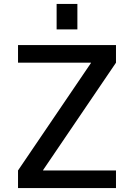

<svg xmlns="http://www.w3.org/2000/svg" viewBox="-20 -960 684 980"><path d="M269 -810V-940H375V-810ZM72 -730H572V-640L200 -92V-90H572V0H72V-90L444 -638V-640H72Z"/></svg>

Font: M PLUS 1p Medium
Style: Regular
Weight: 500
Version: Version 1.062